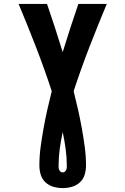

<svg xmlns="http://www.w3.org/2000/svg" viewBox="-20 -755 640 980"><path d="M300 205Q276 205 253 198.5Q230 192 212.5 176Q195 160 188 137Q181 114 181 90Q181 42 187.5 -6Q194 -54 202.5 -101Q211 -148 221.5 -195Q232 -242 244 -289V-290Q207 -403 164 -514Q121 -625 75 -735H220Q241 -674 261 -612.5Q281 -551 300 -489Q319 -551 339 -612.5Q359 -674 380 -735H525Q479 -625 436 -514Q393 -403 356 -290V-289Q368 -242 378.5 -195Q389 -148 397.5 -101Q406 -54 412.5 -6Q419 42 419 90Q419 114 412 137Q405 160 387.5 176Q370 192 347 198.5Q324 205 300 205ZM300 125Q306 125 310.5 121.5Q315 118 317.5 113Q320 108 320.5 102.5Q321 97 321 91Q321 48 315 4.5Q309 -39 300 -81Q291 -39 285 4.5Q279 48 279 91Q279 97 279.5 102.5Q280 108 282.5 113Q285 118 289.5 121.5Q294 125 300 125Z"/></svg>

Font: Iosevka Slab Heavy Extended
Style: Regular
Weight: 900
Width: 7
Monospace: yes
Designer: Belleve Invis
Foundry: Belleve Invis
Version: Version 11.1.0; ttfautohint (v1.8.3)